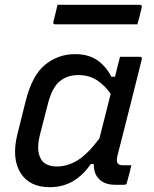

<svg xmlns="http://www.w3.org/2000/svg" viewBox="-20 -768 640 798"><path d="M292 -543Q346 -543 382.5 -519Q419 -495 443 -449H458Q462 -467 467 -486Q472 -505 479 -532H561Q572 -532 569 -520Q544 -420 518 -317Q492 -214 468 -120Q463 -99 468.5 -90Q474 -81 492 -81H526Q522 -64 517 -44.5Q512 -25 507 -8Q506 0 496 0H459Q416 0 392.5 -23Q369 -46 370 -86H357Q326 -40 283.5 -15Q241 10 187 10Q102 10 65 -50Q28 -110 52 -209L86 -345Q113 -455 167.5 -499Q222 -543 292 -543ZM159 -95Q180 -76 216 -76Q259 -76 300.5 -100.5Q342 -125 393 -192Q405 -238 416.5 -284.5Q428 -331 440 -378Q414 -415 381.5 -435.5Q349 -456 306 -456Q259 -456 227.5 -429.5Q196 -403 179 -336L146 -208Q136 -168 139.5 -140Q143 -112 159 -95ZM219 -748H560Q572 -748 569 -737Q565 -718 560.5 -702Q556 -686 551 -667H210Q199 -667 202 -678Q207 -698 211 -714Q215 -730 219 -748Z"/></svg>

Font: Recursive Sn Lnr St
Style: Italic
Weight: 400
Italic angle: -15°
Version: Version 1.079;hotconv 1.0.112;makeotfexe 2.5.65598; ttfautoh